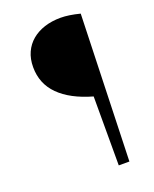

<svg xmlns="http://www.w3.org/2000/svg" viewBox="-146 -768 763 950"><g transform="rotate(-20 236.0 -292.5)"><path d="M368 100H312V-263Q199 -295 139.5 -354.5Q80 -414 80 -501Q80 -545 95.5 -579Q111 -613 139 -636.5Q167 -660 205.5 -672.5Q244 -685 291 -685Q333 -685 392 -670Z"/></g></svg>

Font: Combo
Style: Regular
Weight: 400
Designer: Eduardo Rodriguez Tunni
Foundry: Eduardo Rodriguez Tunni
Version: Version 1.001